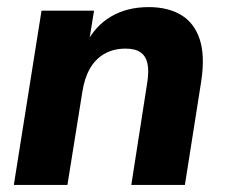

<svg xmlns="http://www.w3.org/2000/svg" viewBox="-20 -521 635 541"><path d="M19 0 97 -491H245L230 -398H223Q248 -448 293 -474.5Q338 -501 399 -501Q453 -501 490 -479Q527 -457 542.5 -411Q558 -365 547 -292L501 0H350L395 -289Q400 -321 395.5 -342Q391 -363 376 -373.5Q361 -384 334 -384Q300 -384 274.5 -369.5Q249 -355 233.5 -328Q218 -301 212 -262L170 0Z"/></svg>

Font: Nunito Sans 12pt ExtraBold
Style: Italic
Weight: 800
Italic angle: -9°
Designer: Vernon Adams
Foundry: Vernon Adams
Version: Version 3.101;gftools[0.9.27]